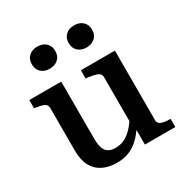

<svg xmlns="http://www.w3.org/2000/svg" viewBox="-171 -870 976 1016"><g transform="rotate(-30 317.0 -362.0)"><path d="M213 -510V-162Q213 -127 220.5 -105Q228 -83 244.5 -72.5Q261 -62 288 -62Q318 -62 344 -75Q370 -88 393.5 -113.5Q417 -139 439 -178L441 -106Q417 -68 389.5 -42Q362 -16 329 -3Q296 10 255 10Q207 10 170 -8Q133 -26 113 -63Q93 -100 93 -155V-417Q93 -437 78 -445Q63 -453 29 -458L18 -460V-510ZM541 -510V-84Q541 -71 550 -63.5Q559 -56 575 -53Q591 -50 612 -50L616 -49V0H430V-107L421 -115V-417Q421 -437 403.5 -445Q386 -453 352 -458L333 -460V-510ZM267 -667Q267 -635 247 -617Q227 -599 195 -599Q164 -599 144 -617Q124 -635 124 -667Q124 -698 144 -716Q164 -734 195 -734Q227 -734 247 -716Q267 -698 267 -667ZM492 -667Q492 -635 472 -617Q452 -599 420 -599Q389 -599 369 -617Q349 -635 349 -667Q349 -698 369 -716Q389 -734 420 -734Q452 -734 472 -716Q492 -698 492 -667Z"/></g></svg>

Font: Roboto Serif 36pt Medium
Style: Regular
Weight: 500
Designer: Greg Gazdowicz
Foundry: Commercial Type
Version: Version 1.008